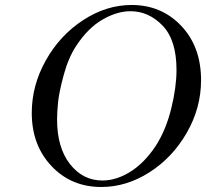

<svg xmlns="http://www.w3.org/2000/svg" viewBox="-20 -725 823 767"><path d="M106.9 -273.9Q106.9 -383.8 163.1 -483.9Q219.2 -584 312 -644.5Q404.8 -705.1 505.9 -705.1Q625 -705.1 704.1 -621.6Q783.2 -538.1 783.2 -404.8Q783.2 -293.9 726.1 -194.6Q668.9 -95.2 576.9 -36.6Q484.9 22 384.8 22Q264.6 22 185.8 -61.5Q106.9 -145 106.9 -273.9ZM208 -248Q208 -135.3 259.5 -69.6Q311 -3.9 389.2 -3.9Q444.3 -3.9 500.2 -38.6Q556.2 -73.2 602.1 -142.1Q643.1 -206.1 664.1 -291.5Q685.1 -377 685.1 -445.8Q685.1 -564.9 629.6 -622.6Q574.2 -680.2 501 -680.2Q447.8 -680.2 389.9 -647Q332 -613.8 285.2 -543Q252.9 -494.1 234.4 -425Q215.8 -356 211.9 -316.4Q208 -276.9 208 -248Z"/></svg>

Font: CMU Serif Extra
Style: RomanSlanted
Weight: 500
Italic angle: -9.46001°
Version: Version 0.7.0